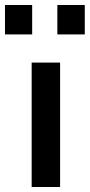

<svg xmlns="http://www.w3.org/2000/svg" viewBox="-51 -750 360 770"><path d="M-31 -612H78V-730H-31ZM179 -612H289V-730H179ZM76 0H190V-499H76Z"/></svg>

Font: TitilliumText22L
Style: 800 wt
Weight: 800
Designer: Campivisivi
Foundry: Campivisivi
Version: 1.000